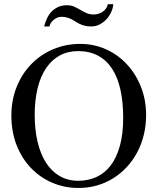

<svg xmlns="http://www.w3.org/2000/svg" viewBox="-20 -889 763 924"><path d="M572.8 -322.3Q572.8 -397.9 559.6 -457.5Q546.4 -517.1 519.3 -558.3Q492.2 -599.6 451.4 -621.3Q410.6 -643.1 356 -643.1Q306.2 -643.1 267.3 -621.8Q228.5 -600.6 201.7 -560.8Q174.8 -521 160.9 -464.1Q147 -407.2 147 -335.9Q147 -265.6 160.6 -207.3Q174.3 -148.9 200.7 -107.2Q227.1 -65.4 266.4 -42.2Q305.7 -19 356.9 -19Q404.3 -19 444.1 -37.1Q483.9 -55.2 512.5 -92.5Q541 -129.9 556.9 -187Q572.8 -244.1 572.8 -322.3ZM683.1 -335Q683.1 -285.2 671.9 -239.5Q660.6 -193.8 639.9 -155Q619.1 -116.2 589.8 -84.7Q560.5 -53.2 524.4 -30.8Q488.3 -8.3 446.3 3.7Q404.3 15.6 357.9 15.6Q290.5 15.6 231.7 -9.5Q172.9 -34.7 128.9 -80.6Q85 -126.5 59.8 -190.7Q34.7 -254.9 34.7 -333Q34.7 -407.2 60.1 -470.5Q85.4 -533.7 130.1 -579.8Q174.8 -626 235.4 -651.9Q295.9 -677.7 366.7 -677.7Q431.6 -677.7 489.3 -652.1Q546.9 -626.5 589.8 -580.6Q632.8 -534.7 658 -471.9Q683.1 -409.2 683.1 -335ZM525.4 -868.7Q523.4 -848.6 514.4 -829.3Q505.4 -810.1 491.2 -795.2Q477.1 -780.3 458.7 -771Q440.4 -761.7 419.4 -761.7Q401.4 -761.7 387.9 -765.1Q374.5 -768.6 363.8 -773.7Q353 -778.8 344 -784.9Q335 -791 325 -796.1Q314.9 -801.3 303 -804.7Q291 -808.1 274.9 -808.1Q265.1 -808.1 255.4 -804Q245.6 -799.8 237.8 -793.2Q230 -786.6 224.6 -778.3Q219.2 -770 218.3 -761.7H192.4Q197.8 -783.2 206.8 -802Q215.8 -820.8 229.5 -834.5Q243.2 -848.1 261.2 -856Q279.3 -863.8 303.2 -863.8Q322.3 -863.8 337.2 -856.9Q352.1 -850.1 366.5 -841.6Q380.9 -833 396 -826.2Q411.1 -819.3 430.2 -819.3Q454.1 -819.3 473.6 -832Q493.2 -844.7 499 -868.7Z"/></svg>

Font: Tai Heritage Pro
Style: Regular
Weight: 400
Designer: Faah Baccam, Walt Agee, Victor Gaultney, Annie Olsen
Foundry: SIL International
Version: Version 2.600